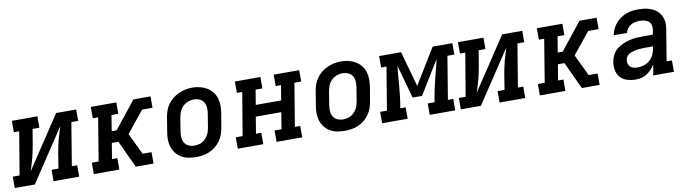

<svg xmlns="http://www.w3.org/2000/svg" viewBox="-37 -1029 5467 1526"><g transform="rotate(-10 2696.5 -266.5)"><path d="M-7 0V-92H48L106 -438H63V-530H269V-438H214L194 -318Q189 -292 184 -265.5Q179 -239 172 -213Q165 -187 157 -161Q149 -135 141 -109L420 -530H582V-438H527L470 -92H513V0H306V-92H362L381 -212Q386 -238 391 -264.5Q396 -291 403 -317Q410 -343 418.5 -369Q427 -395 434 -421L155 0Z M631 0V-92H686L743 -438H700V-530H906V-438H851L830 -311H870L1044 -530H1182V-438H1098L958 -265L1041 -92H1113V0H970L937 -70L868 -219H815L794 -92H837V0Z M1454 8Q1423 8 1392.5 2Q1362 -4 1337 -19Q1312 -34 1294 -57.5Q1276 -81 1267 -109.5Q1258 -138 1258 -169.5Q1258 -201 1264 -232L1282 -342Q1286 -369 1295.5 -396Q1305 -423 1322 -446.5Q1339 -470 1362.5 -488.5Q1386 -507 1412.5 -518.5Q1439 -530 1466 -535.5Q1493 -541 1521 -541Q1553 -541 1582.5 -533.5Q1612 -526 1637.5 -511Q1663 -496 1681.5 -472.5Q1700 -449 1708.5 -420.5Q1717 -392 1717 -360.5Q1717 -329 1712 -298L1693 -188Q1689 -161 1679.5 -134Q1670 -107 1653 -83.5Q1636 -60 1613 -41.5Q1590 -23 1563.5 -11.5Q1537 0 1509 4Q1481 8 1454 8ZM1456 -84Q1472 -84 1488 -87Q1504 -90 1518.5 -97.5Q1533 -105 1545.5 -117Q1558 -129 1566.5 -143Q1575 -157 1580 -172Q1585 -187 1588 -203L1606 -313Q1610 -338 1609 -362.5Q1608 -387 1596.5 -406.5Q1585 -426 1563 -436Q1541 -446 1517 -446Q1501 -446 1485.5 -442.5Q1470 -439 1455.5 -431.5Q1441 -424 1429 -412.5Q1417 -401 1408.5 -387Q1400 -373 1395 -357.5Q1390 -342 1387 -327L1369 -217Q1365 -193 1366 -168.5Q1367 -144 1378 -124.5Q1389 -105 1410.5 -94.5Q1432 -84 1456 -84Q1456 -84 1456 -84Q1456 -84 1456 -84Z M1793 0V-92H1848L1906 -438H1863V-530H2069V-438H2014L1994 -318H2199L2219 -438H2176V-530H2382V-438H2327L2270 -92H2313V0H2106V-92H2162L2184 -226H1978L1956 -92H1999V0Z M2654 8Q2623 8 2592.5 2Q2562 -4 2537 -19Q2512 -34 2494 -57.5Q2476 -81 2467 -109.5Q2458 -138 2458 -169.5Q2458 -201 2464 -232L2482 -342Q2486 -369 2495.5 -396Q2505 -423 2522 -446.5Q2539 -470 2562.5 -488.5Q2586 -507 2612.5 -518.5Q2639 -530 2666 -535.5Q2693 -541 2721 -541Q2753 -541 2782.5 -533.5Q2812 -526 2837.5 -511Q2863 -496 2881.5 -472.5Q2900 -449 2908.5 -420.5Q2917 -392 2917 -360.5Q2917 -329 2912 -298L2893 -188Q2889 -161 2879.5 -134Q2870 -107 2853 -83.5Q2836 -60 2813 -41.5Q2790 -23 2763.5 -11.5Q2737 0 2709 4Q2681 8 2654 8ZM2656 -84Q2672 -84 2688 -87Q2704 -90 2718.5 -97.5Q2733 -105 2745.5 -117Q2758 -129 2766.5 -143Q2775 -157 2780 -172Q2785 -187 2788 -203L2806 -313Q2810 -338 2809 -362.5Q2808 -387 2796.5 -406.5Q2785 -426 2763 -436Q2741 -446 2717 -446Q2701 -446 2685.5 -442.5Q2670 -439 2655.5 -431.5Q2641 -424 2629 -412.5Q2617 -401 2608.5 -387Q2600 -373 2595 -357.5Q2590 -342 2587 -327L2569 -217Q2565 -193 2566 -168.5Q2567 -144 2578 -124.5Q2589 -105 2610.5 -94.5Q2632 -84 2656 -84Q2656 -84 2656 -84Q2656 -84 2656 -84Z M2958 0V-92H3013L3070 -438H3027V-530H3204L3284 -244L3459 -530H3618V-438H3562L3505 -92H3548V0H3342V-92H3397L3399 -106Q3406 -147 3414.5 -187Q3423 -227 3433 -267.5Q3443 -308 3453.5 -348Q3464 -388 3473 -428L3308 -159H3232L3157 -428Q3152 -388 3149 -347.5Q3146 -307 3142.5 -266.5Q3139 -226 3134.5 -186Q3130 -146 3123 -106L3121 -92H3164V0Z M3593 0V-92H3648L3706 -438H3663V-530H3869V-438H3814L3794 -318Q3789 -292 3784 -265.5Q3779 -239 3772 -213Q3765 -187 3757 -161Q3749 -135 3741 -109L4020 -530H4182V-438H4127L4070 -92H4113V0H3906V-92H3962L3981 -212Q3986 -238 3991 -264.5Q3996 -291 4003 -317Q4010 -343 4018.5 -369Q4027 -395 4034 -421L3755 0Z M4231 0V-92H4286L4343 -438H4300V-530H4506V-438H4451L4430 -311H4470L4644 -530H4782V-438H4698L4558 -265L4641 -92H4713V0H4570L4537 -70L4468 -219H4415L4394 -92H4437V0Z M5003 8Q4969 8 4936 -2Q4903 -12 4881 -36Q4859 -60 4852.5 -94Q4846 -128 4852 -162Q4856 -189 4869.5 -215.5Q4883 -242 4905.5 -260.5Q4928 -279 4954.5 -290.5Q4981 -302 5008.5 -309Q5036 -316 5063.5 -318Q5091 -320 5118 -320H5199L5206 -358Q5209 -377 5204.5 -395.5Q5200 -414 5186.5 -425.5Q5173 -437 5154.5 -441.5Q5136 -446 5117 -446Q5099 -446 5080 -442.5Q5061 -439 5044 -429.5Q5027 -420 5015 -404Q5003 -388 4999 -369H4892Q4897 -394 4907.5 -417.5Q4918 -441 4934.5 -461Q4951 -481 4973 -496.5Q4995 -512 5019 -521.5Q5043 -531 5068 -534.5Q5093 -538 5117 -538Q5138 -538 5159 -536Q5180 -534 5199.5 -528.5Q5219 -523 5237 -514Q5255 -505 5269.5 -492Q5284 -479 5294.5 -462Q5305 -445 5310 -425.5Q5315 -406 5315 -385Q5315 -364 5311 -343L5270 -92H5313V0H5146L5161 -86Q5148 -65 5131 -47Q5114 -29 5093.5 -16Q5073 -3 5050 2.5Q5027 8 5004 8Q5004 8 5004 8Q5004 8 5003 8ZM5034 -84Q5060 -84 5086 -92Q5112 -100 5133 -118Q5154 -136 5165.5 -161Q5177 -186 5181 -212L5184 -228H5118Q5106 -228 5095 -227.5Q5084 -227 5072.5 -226Q5061 -225 5050 -223Q5039 -221 5027.5 -218Q5016 -215 5005 -210.5Q4994 -206 4984 -199Q4974 -192 4968 -181.5Q4962 -171 4960 -160Q4957 -144 4961 -128.5Q4965 -113 4976 -102.5Q4987 -92 5002.5 -88Q5018 -84 5034 -84Z"/></g></svg>

Font: Iosevka Curly Slab SmBdExObl
Style: Regular
Weight: 600
Width: 7
Italic angle: -9°
Monospace: yes
Designer: Belleve Invis
Foundry: Belleve Invis
Version: Version 11.1.0; ttfautohint (v1.8.3)